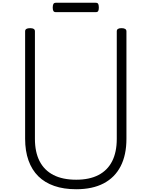

<svg xmlns="http://www.w3.org/2000/svg" viewBox="-20 -1352 1098 1391"><path d="M532 19Q442 19 373 -5Q304 -29 257.5 -75Q211 -121 186.5 -189.5Q162 -258 162 -347V-1125Q162 -1137 171 -1142.5Q180 -1148 198 -1148Q216 -1148 224.5 -1142.5Q233 -1137 233 -1125V-346Q233 -250 267 -184Q301 -118 367.5 -84Q434 -50 532 -50Q628 -50 693.5 -84Q759 -118 792.5 -184Q826 -250 826 -346V-1125Q826 -1137 834.5 -1142.5Q843 -1148 860 -1148Q896 -1148 896 -1125V-347Q896 -229 854 -147.5Q812 -66 731 -23.5Q650 19 532 19ZM385 -1264Q371 -1264 366.5 -1273Q362 -1282 362 -1297Q362 -1313 366.5 -1322.5Q371 -1332 385 -1332H673Q688 -1332 692 -1322.5Q696 -1313 696 -1297Q696 -1282 692 -1273Q688 -1264 673 -1264Z"/></svg>

Font: Playwrite CL Light
Style: Regular
Weight: 300
Designer: Veronika Burian, José Scaglione
Foundry: TypeTogether
Version: Version 1.002